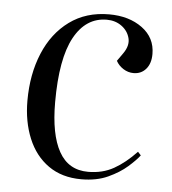

<svg xmlns="http://www.w3.org/2000/svg" viewBox="-44 -568 559 623"><g transform="rotate(5 235.0 -256.5)"><path d="M287 -527Q352 -527 395 -495.5Q438 -464 438 -411Q438 -380 422.5 -362Q407 -344 382 -344Q364 -344 348.5 -354Q333 -364 325 -379L344 -406Q362 -432 356 -455.5Q350 -479 329.5 -494Q309 -509 281 -509Q213 -509 175 -439.5Q137 -370 137 -228Q137 -123 168 -67.5Q199 -12 263 -12Q310 -12 346.5 -32.5Q383 -53 419 -91L429 -80Q417 -64 392 -42Q367 -20 330 -3Q293 14 243 14Q180 14 136 -17Q92 -48 69.5 -102.5Q47 -157 47 -225Q47 -311 75.5 -379.5Q104 -448 158 -487.5Q212 -527 287 -527Z"/></g></svg>

Font: Literata 72pt
Style: Italic
Weight: 400
Italic angle: -2°
Designer: Latin by Veronika Burian and Jose Scaglione. Greek by Irene Vlachou. Cyrillic by Vera Evstafieva
Foundry: TypeTogether
Version: Version 3.002